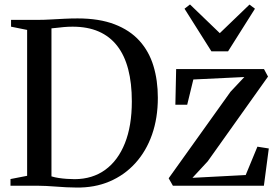

<svg xmlns="http://www.w3.org/2000/svg" viewBox="-20 -832 1248 860"><path d="M320.5 8Q300 8 277 6.8Q254 5.5 231 3.8Q208 2 187.8 1Q167.5 0 152.5 0H27V-30L101.5 -44.5V-698L29.5 -712.5V-743H151Q177.5 -743 207.5 -744.8Q237.5 -746.5 268 -748Q298.5 -749.5 327.5 -749.5Q424.5 -749.5 493 -723.2Q561.5 -697 604.5 -649.5Q647.5 -602 667.2 -537Q687 -472 687 -394Q687 -303.5 661 -229.2Q635 -155 586.2 -101.2Q537.5 -47.5 470.2 -19Q403 9.5 320.5 8ZM315 -29.5Q394.5 -30 451.5 -71.5Q508.5 -113 539.5 -190.5Q570.5 -268 570.5 -378Q570.5 -459.5 554.2 -521.8Q538 -584 505 -626.5Q472 -669 422.2 -690.8Q372.5 -712.5 305 -712.5Q285 -712.5 266.2 -710.8Q247.5 -709 232.5 -707.2Q217.5 -705.5 210.5 -705V-42Q225 -37.5 243 -34.8Q261 -32 279.8 -30.8Q298.5 -29.5 315 -29.5ZM1074.5 -487 846 -476 818.5 -363H765.5L769 -522.5H1162.5L1180.5 -489L910.5 -109.5L842 -35.5L1080.5 -48L1133 -175L1184 -167L1162 0H754.5L735.5 -33.5L1012.5 -421ZM927 -602 806.5 -793 831 -812 964.5 -683.5 1097.5 -811.5 1122 -793 1001.5 -602Z"/></svg>

Font: Merriweather 96pt
Style: Regular
Weight: 400
Version: Version 2.100